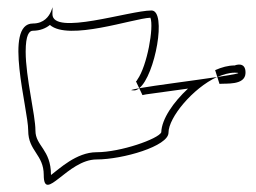

<svg xmlns="http://www.w3.org/2000/svg" viewBox="-20 -663 708 531"><path d="M58 -302C58 -245 101 -236 101 -179C101 -99 167 -222 247 -222C320 -222 446 -259 446 -296C446 -338 513 -419 580 -450C514 -440 410 -427 365 -419C409 -454 442 -634 399 -634C338 -634 125 -563 125 -624C125 -679 133 -598 71 -598C-11 -598 58 -362 58 -302ZM575 -469 581 -450C597 -457 614 -462 629 -462C655 -462 627 -457 581 -450L587 -431C604 -433 658 -426 659 -461C660 -495 629 -482 629 -482C611 -482 593 -477 575 -469ZM580 -450H581ZM51 -520C51 -567 61 -578 71 -578C91 -578 107 -585 118 -594C170 -549 348 -612 396 -614C406 -588 387 -481 360 -443C359 -441 358 -439 356 -438L365 -419C344 -415 336 -413 351 -413C356 -413 360 -415 365 -419L374 -400C377 -401 381 -401 384 -402C413 -406 457 -412 500 -418C460 -381 427 -334 426 -297C418 -279 314 -242 247 -242C191 -242 143 -195 121 -179C121 -250 78 -259 78 -302C78 -345 51 -449 51 -520Z"/></svg>

Font: CiSf CamouflageKit II
Style: Outline
Weight: 400
Version: Version 1